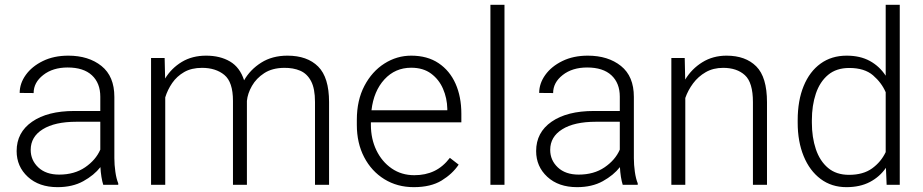

<svg xmlns="http://www.w3.org/2000/svg" viewBox="-20 -770 3846 800"><path d="M410.2 0Q405.8 -13.7 402.6 -33.4Q399.4 -53.2 398.4 -73.7Q372.1 -40 327.1 -15.1Q282.2 9.8 219.7 9.8Q142.6 9.8 95.9 -33.2Q49.3 -76.2 49.3 -140.6Q49.3 -218.3 113.8 -262.9Q178.2 -307.6 290 -307.6H397.9V-367.2Q397.9 -423.8 363 -456.3Q328.1 -488.8 261.7 -488.8Q200.2 -488.8 160.2 -457.5Q120.1 -426.3 120.1 -382.3L62 -382.8Q62 -422.4 87.4 -457.8Q112.8 -493.2 158.4 -515.6Q204.1 -538.1 264.6 -538.1Q349.1 -538.1 402.8 -495.1Q456.5 -452.1 456.5 -366.2V-110.8Q456.5 -83.5 460.7 -54.2Q464.8 -24.9 472.7 -6.3V0ZM226.6 -42.5Q290 -42.5 334.5 -72.8Q378.9 -103 397.9 -146.5V-262.7H298.3Q208.5 -262.7 158.2 -231.4Q107.9 -200.2 107.9 -145.5Q107.9 -102.5 139.6 -72.5Q171.4 -42.5 226.6 -42.5Z M821.8 -487.3Q777.8 -487.3 747.3 -469.7Q716.8 -452.1 697.5 -424.1Q678.2 -396 668.5 -364.3V0H609.4V-528.3H666L668 -442.9Q694.3 -485.8 737.5 -512Q780.8 -538.1 838.9 -538.1Q897 -538.1 938.2 -513.9Q979.5 -489.7 997.1 -435.5Q1022.5 -480 1068.4 -509Q1114.3 -538.1 1177.7 -538.1Q1260.3 -538.1 1305.7 -492.7Q1351.1 -447.3 1351.1 -344.7V0H1292.5V-345.2Q1292.5 -400.9 1276.1 -431.9Q1259.8 -462.9 1231 -475.3Q1202.1 -487.8 1163.6 -487.3Q1114.3 -486.8 1081.1 -465.3Q1047.9 -443.8 1029.8 -412.1Q1011.7 -380.4 1008.8 -349.6V0H950.7V-349.6Q950.7 -428.2 914.8 -457.8Q878.9 -487.3 821.8 -487.3Z M1704.1 9.8Q1635.3 9.8 1581.5 -23.4Q1527.8 -56.6 1497.3 -115.2Q1466.8 -173.8 1466.8 -249.5V-270.5Q1466.8 -352.1 1498.3 -412.1Q1529.8 -472.2 1581.5 -505.1Q1633.3 -538.1 1693.4 -538.1Q1760.7 -538.1 1807.4 -506.8Q1854 -475.6 1878.2 -421.1Q1902.3 -366.7 1902.3 -295.9V-260.3H1525.4V-249.5Q1525.4 -191.4 1548.3 -143.8Q1571.3 -96.2 1612.1 -68.1Q1652.8 -40 1706.5 -40Q1752.9 -40 1789.3 -57.4Q1825.7 -74.7 1854.5 -112.3L1891.1 -84Q1865.2 -45.4 1820.1 -17.8Q1774.9 9.8 1704.1 9.8ZM1693.4 -487.8Q1626.5 -487.8 1581.8 -439.2Q1537.1 -390.6 1527.8 -310.5H1843.8V-316.9Q1842.8 -361.3 1825.9 -400.1Q1809.1 -439 1776.1 -463.4Q1743.2 -487.8 1693.4 -487.8Z M2082 -750V0H2023.4V-750Z M2574.7 0Q2570.3 -13.7 2567.1 -33.4Q2564 -53.2 2563 -73.7Q2536.6 -40 2491.7 -15.1Q2446.8 9.8 2384.3 9.8Q2307.1 9.8 2260.5 -33.2Q2213.9 -76.2 2213.9 -140.6Q2213.9 -218.3 2278.3 -262.9Q2342.8 -307.6 2454.6 -307.6H2562.5V-367.2Q2562.5 -423.8 2527.6 -456.3Q2492.7 -488.8 2426.3 -488.8Q2364.7 -488.8 2324.7 -457.5Q2284.7 -426.3 2284.7 -382.3L2226.6 -382.8Q2226.6 -422.4 2252 -457.8Q2277.3 -493.2 2323 -515.6Q2368.7 -538.1 2429.2 -538.1Q2513.7 -538.1 2567.4 -495.1Q2621.1 -452.1 2621.1 -366.2V-110.8Q2621.1 -83.5 2625.2 -54.2Q2629.4 -24.9 2637.2 -6.3V0ZM2391.1 -42.5Q2454.6 -42.5 2499 -72.8Q2543.5 -103 2562.5 -146.5V-262.7H2462.9Q2373 -262.7 2322.8 -231.4Q2272.5 -200.2 2272.5 -145.5Q2272.5 -102.5 2304.2 -72.5Q2335.9 -42.5 2391.1 -42.5Z M2993.2 -487.3Q2951.7 -487.3 2920.4 -469.2Q2889.2 -451.2 2867.9 -422.6Q2846.7 -394 2835.4 -361.8V0H2777.3V-528.3H2833L2835 -438.5Q2862.3 -483.4 2906.5 -510.7Q2950.7 -538.1 3007.3 -538.1Q3086.4 -538.1 3131.1 -493.4Q3175.8 -448.7 3175.8 -344.2V0H3117.2V-344.7Q3117.2 -426.3 3083.7 -456.8Q3050.3 -487.3 2993.2 -487.3Z M3303.7 -258.8V-269Q3303.7 -351.1 3328.6 -411.6Q3353.5 -472.2 3399.2 -505.1Q3444.8 -538.1 3507.8 -538.1Q3564 -538.1 3604.2 -516.1Q3644.5 -494.1 3670.4 -454.6V-750H3729V0H3674.3L3671.4 -70.8Q3645.5 -33.2 3604.5 -11.7Q3563.5 9.8 3506.8 9.8Q3444.8 9.8 3399.2 -24.4Q3353.5 -58.6 3328.6 -119.4Q3303.7 -180.2 3303.7 -258.8ZM3362.8 -269V-258.8Q3362.8 -197.8 3379.4 -148.4Q3396 -99.1 3430.2 -70.3Q3464.4 -41.5 3517.6 -41.5Q3576.7 -41.5 3613.8 -68.4Q3650.9 -95.2 3670.4 -136.2V-385.7Q3653.3 -425.3 3617.7 -456.1Q3582 -486.8 3518.6 -486.8Q3464.8 -486.8 3430.4 -458Q3396 -429.2 3379.4 -379.9Q3362.8 -330.6 3362.8 -269Z"/></svg>

Font: Vazirmatn FD ExtraLight
Style: Regular
Weight: 200
Designer: Saber Rastikerdar
Foundry: Saber Rastikerdar
Version: Version 33.003